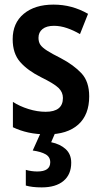

<svg xmlns="http://www.w3.org/2000/svg" viewBox="-20 -573 440 833"><path d="M367 -155Q367 -75 319.5 -32.5Q272 10 185 10Q140 10 103.5 2Q67 -6 36 -21V-131Q65 -112 103.5 -100Q142 -88 178 -88Q253 -88 253 -148Q253 -173 234 -191.5Q215 -210 158 -238Q100 -267 67.5 -304Q35 -341 35 -403Q35 -473 83 -513Q131 -553 212 -553Q253 -553 290 -543Q327 -533 362 -513L327 -425Q300 -441 271 -451Q242 -461 214 -461Q182 -461 164.5 -447Q147 -433 147 -409Q147 -391 155 -379Q163 -367 184 -353.5Q205 -340 243 -321Q300 -291 333.5 -255Q367 -219 367 -155ZM289 133Q289 184 255.5 212Q222 240 161 240Q119 240 92 232V164Q117 171 142 171Q198 171 198 131Q198 108 178 96.5Q158 85 122 80L158 0H221L202 44Q241 52 265 74Q289 96 289 133Z"/></svg>

Font: Noto Sans Georgian Condensed SemiBold
Style: Regular
Weight: 600
Width: 3
Designer: Monotype Design Team, Akaki Razmadze
Foundry: Google LLC
Version: Version 2.005; ttfautohint (v1.8.4.7-5d5b)